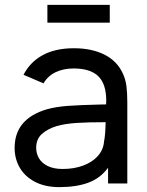

<svg xmlns="http://www.w3.org/2000/svg" viewBox="-20 -753 602 788"><path d="M174.5 -733H430.5V-660H174.5ZM502.5 -334V0H423.5V-64.5Q392 -21.5 342.5 -3.2Q293 15 223.5 15Q165 15 123.5 -6.8Q82 -28.5 61 -65Q40 -101.5 40 -146Q40 -265.5 172.5 -304.5Q210.5 -315 259 -318.5Q307.5 -322 390.5 -324L415.5 -324.5Q416 -330 416 -340Q416 -408 383.5 -440Q351 -472 282 -472Q241 -472 209 -457Q177 -442 158.5 -411L76.5 -446Q103.5 -498.5 155.5 -526.8Q207.5 -555 283 -555Q357.5 -555 409.8 -528.2Q462 -501.5 485 -449.5Q495.5 -426.5 499 -399Q502.5 -371.5 502.5 -334ZM407 -172.5Q412.5 -198 413.5 -251.5Q342 -251.5 295 -248.5Q248 -245.5 212.5 -235.5Q174 -223.5 151.2 -202.5Q128.5 -181.5 128.5 -146.5Q128.5 -123 140 -103.2Q151.5 -83.5 176 -71.5Q200.5 -59.5 237 -59.5Q284.5 -59.5 322.2 -73.8Q360 -88 382.2 -113.5Q404.5 -139 407 -172.5Z"/></svg>

Font: CCSD_manrope Medium
Style: Regular
Weight: 500
Designer: Mikhail Sharanda
Foundry: Mikhail Sharanda
Version: Version 4.503